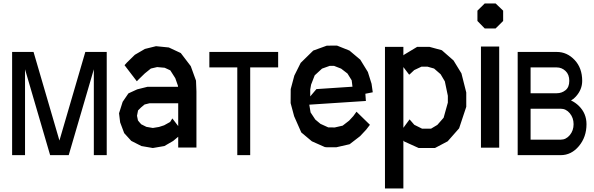

<svg xmlns="http://www.w3.org/2000/svg" viewBox="-20 -832 3374 1090"><path d="M585.9 -537.1V48.8H512.7V-438.5L370.1 48.8H264.6L122.1 -438.5V48.8H48.8V-537.1H170.4L317.4 -34.2L464.4 -537.1Z M1092.8 -374 1095.2 -312.5V5.4H991.7V-55.7L962.9 -31.7L913.1 -2.9L847.7 8.3L782.7 -2.9L725.1 -32.2L685.1 -76.2L662.1 -137.2L655.8 -189L676.3 -253.9L709 -301.8L758.8 -324.7L817.9 -339.4H990.7L990.2 -345.2L975.1 -388.2L946.8 -432.6L915 -447.3L872.1 -451.2L836.4 -442.9L801.8 -415L767.1 -381.3L756.8 -370.6L687 -461.9L700.7 -477.1L745.6 -521L802.7 -554.2L865.7 -569.8L938.5 -562.5L1006.3 -530.8L1063 -456.5ZM958.5 -159.7 991.7 -116.2V-245.6H828.1L800.8 -238.8L780.3 -221.7L763.7 -205.1L757.8 -174.8L763.2 -148.4L770.5 -139.2L781.7 -126.5L811 -111.8L847.7 -105.5L882.8 -111.3L911.6 -120.6L945.8 -139.6Z M1559.1 -537.1V-449.2H1400.4V48.8H1327.1V-449.2H1168.5V-537.1Z M1985.8 -172.9 2003.9 -197.8 2080.1 -123.5 2058.6 -95.7 2024.4 -59.1 1964.8 -13.2 1890.1 3.9H1834L1824.2 2.9L1750.5 -29.8L1690.4 -80.1L1649.9 -171.9L1629.9 -246.6L1630.4 -326.2L1650.9 -402.8L1687 -475.1L1758.3 -544.9L1835.4 -572.8L1893.1 -573.2L1963.9 -544.9L2025.4 -493.2L2068.4 -423.3L2089.4 -356.4L2096.2 -308.1L2054.2 -299.8L2057.1 -258.8L1735.8 -237.8L1743.2 -193.8L1770 -153.3L1799.3 -128.9L1843.3 -108.9L1880.4 -108.4L1925.3 -118.7L1961.9 -147ZM1766.6 -404.3 1746.1 -351.6 1741.2 -323.7V-284.7L1776.4 -326.2L1981 -339.8L1976.6 -376L1952.6 -414.6L1916.5 -442.4L1876.5 -458H1851.6L1808.1 -442.4Z M2599.6 -415.5 2627 -307.1V-225.6L2586.4 -103.5L2521.5 -29.8L2449.2 8.3H2356.9L2274.9 -28.8L2270 -34.2V237.8H2165.5V-565.9H2270V-517.6L2273.4 -521L2348.1 -565.9H2418.5L2488.3 -546.9L2554.7 -488.8ZM2522.5 -249.5V-288.1L2505.4 -370.1L2481.4 -410.6L2444.3 -442.9L2406.7 -453.6H2373L2331.5 -434.1L2306.6 -410.6L2302.7 -408.2L2270 -451.2V-106.4L2305.2 -154.3L2332 -123.5L2376 -101.6H2427.2L2462.9 -123L2498.5 -163.6Z M2793.5 -670.4H2731.9L2690.4 -712.9V-771.5L2731.9 -812.5H2793.5L2836.4 -771.5V-712.9ZM2710.4 6.3V-567.9H2814V6.3Z M2918.9 48.8V-537.1H3141.1Q3199.2 -537.1 3242.2 -491.5Q3285.2 -445.8 3285.2 -373Q3285.2 -323.7 3249.5 -284.2Q3237.8 -270.5 3221.7 -261.7Q3246.1 -250.5 3266.6 -230.5Q3309.6 -188 3309.6 -127Q3309.6 -54.2 3266.6 -2.7Q3223.6 48.8 3163.1 48.8H2918.9ZM2992.2 -214.8V-39.1H3163.1Q3193.4 -39.1 3214.8 -64.9Q3236.3 -90.8 3236.3 -127Q3236.3 -163.1 3214.8 -189Q3193.4 -214.8 3163.1 -214.8H2992.2ZM3190.4 -429.2Q3168.9 -449.2 3141.1 -449.2H2992.2V-302.7H3141.1Q3168.9 -302.7 3190.4 -319.8Q3211.9 -336.9 3211.9 -373Q3211.9 -409.2 3190.4 -429.2Z"/></svg>

Font: Gap Sans
Style: Bold
Weight: 400
Designer: Alexandre Liziard and Etienne Ozeray
Foundry: Interstices.io
Version: Version 1.610